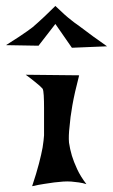

<svg xmlns="http://www.w3.org/2000/svg" viewBox="-72 -688 380 646"><path d="M14.6 -436.5 194.3 -434.6Q178.7 -375 171.4 -333Q164.1 -291 162.1 -262.7Q158.2 -230.5 160.2 -208Q163.1 -187.5 169.9 -164.1Q175.8 -144.5 187.5 -119.1Q199.2 -93.8 218.8 -68.4Q207 -72.3 193.4 -74.2Q179.7 -76.2 168 -77.1Q154.3 -78.1 140.6 -77.1Q127 -76.2 110.4 -74.2Q96.7 -72.3 77.1 -69.3Q57.6 -66.4 36.1 -61.5Q50.8 -105.5 59.1 -137.7Q67.4 -169.9 71.3 -191.4Q75.2 -216.8 76.2 -232.4Q76.2 -252 76.2 -276.9Q76.2 -301.8 76.2 -325.2Q76.2 -348.6 75.2 -366.7Q74.2 -384.8 71.3 -389.6L61.5 -399.4Q55.7 -404.3 44.4 -413.6Q33.2 -422.9 14.6 -436.5ZM-51.8 -536.1Q-25.4 -552.7 -8.3 -564Q8.8 -575.2 19.5 -583Q31.2 -591.8 38.1 -596.7Q43.9 -601.6 54.7 -611.3Q63.5 -619.1 78.1 -632.8Q92.8 -646.5 114.3 -668Q148.4 -634.8 168 -620.1Q178.7 -611.3 187.5 -605.5Q196.3 -599.6 210 -588.9Q221.7 -580.1 240.7 -565.9Q259.8 -551.8 288.1 -532.2L169.9 -527.3L114.3 -607.4L57.6 -534.2Z"/></svg>

Font: Irish Growler
Style: Regular
Weight: 400
Designer: Squid
Foundry: Font Diner, Inc DBA Sideshow
Version: Version 1.000